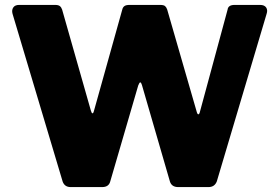

<svg xmlns="http://www.w3.org/2000/svg" viewBox="-20 -762 1137 782"><path d="M1039 -742Q1057 -742 1064 -731.5Q1071 -721 1066 -706L863 -23Q854 0 829 0H706Q679 0 672 -23L558 -416Q555 -426 551.5 -426.5Q548 -427 543 -414L429 -23Q423 0 396 0H268Q243 0 235 -23L31 -706Q27 -721 34 -731.5Q41 -742 58 -742H204Q218 -742 224 -737Q230 -732 233 -723L350 -312Q353 -301 356.5 -300.5Q360 -300 362 -308L478 -723Q480 -732 486.5 -737Q493 -742 508 -742H632Q647 -742 652.5 -737Q658 -732 661 -723L782 -304Q784 -297 787.5 -296.5Q791 -296 793 -302L907 -723Q908 -732 915 -737Q922 -742 936 -742H1039Z"/></svg>

Font: Libre Franklin Thin ExtraBold
Style: Regular
Weight: 800
Version: Version 3.000